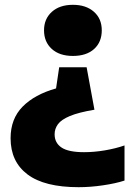

<svg xmlns="http://www.w3.org/2000/svg" viewBox="-20 -578 552 798"><path d="M283 -558Q337.5 -558 370.2 -529.2Q403 -500.5 403 -452Q403 -403 371 -374.2Q339 -345.5 283 -345.5Q227 -345.5 195 -374.8Q163 -404 163 -452Q163 -499.5 195.5 -528.8Q228 -558 283 -558ZM340 -298.5 372.5 -122Q307 -111 271 -96Q235 -81 221 -62Q207 -43 207 -20Q207 16 235.8 35.2Q264.5 54.5 329.5 54.5Q371 54.5 415.5 47Q460 39.5 497.5 26.5V172.5Q461 184.5 408.2 192.2Q355.5 200 307 200Q165 200 94.5 147Q24 94 24 -3.5Q24 -84 74 -134.8Q124 -185.5 213 -210.5L226 -298.5Z"/></svg>

Font: Encode Sans XBd
Style: Regular
Weight: 800
Designer: Multiple Designers
Foundry: Impallari Type
Version: Version 3.002; ttfautohint (v1.8.3) -l 8 -r 50 -G 200 -x 14 